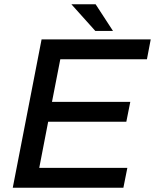

<svg xmlns="http://www.w3.org/2000/svg" viewBox="-20 -886 731 906"><path d="M40.2 0 176.2 -700H691.2L673.3 -606.2H264.5L225.3 -405.2H594.8L576.1 -311.5H207.3L165.2 -93.8H580.9L562.2 0ZM513.2 -740H429.8L316.7 -866H431.1Z"/></svg>

Font: REM Medium
Style: Italic
Weight: 500
Italic angle: -11°
Designer: Octavio Pardo
Foundry: Ashler Design
Version: Version 1.005;gftools[0.9.28]